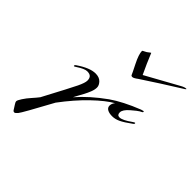

<svg xmlns="http://www.w3.org/2000/svg" viewBox="-203 -888 1051 1051"><g transform="rotate(45 323.0 -362.5)"><path d="M238 -268Q298 -337 386 -400Q449 -444 550 -484Q562 -488 565 -488Q568 -488 568 -485Q568 -482 566.5 -480.5Q565 -479 563 -478Q561 -477 551.5 -472Q542 -467 510 -439.5Q478 -412 478 -391Q478 -370 496 -370Q519 -370 566 -404Q575 -410 577.5 -410Q580 -410 580 -406Q580 -402 574 -398Q533 -368 509.5 -357Q486 -346 463 -346Q440 -346 426 -354Q412 -362 412 -377.5Q412 -393 424 -408Q378 -382 316 -322.5Q254 -263 192 -180Q100 -10 88 4Q76 18 70.5 18Q65 18 62 15.5Q59 13 54.5 5Q50 -3 42 -14.5Q34 -26 34 -33.5Q34 -41 48 -62.5Q62 -84 80.5 -104.5Q99 -125 112 -142Q194 -296 212 -333.5Q230 -371 230 -388.5Q230 -406 221.5 -415Q213 -424 193 -424Q173 -424 134 -398Q125 -392 122.5 -392Q120 -392 120 -396Q120 -400 126 -404Q190 -448 234 -448Q263 -448 278.5 -432Q294 -416 294 -399Q294 -382 286 -362Q278 -342 269 -325Q260 -308 249.5 -289.5Q239 -271 238 -268ZM420 -592Q399 -576 390 -576Q381 -576 379 -582Q377 -588 351.5 -638.5Q326 -689 326 -715Q326 -717 338 -722.5Q350 -728 358 -735Q366 -742 368 -742L370 -743V-742Q393 -685 422 -624L614 -730Q632 -740 644 -740L646 -738Q646 -736 626 -724Q526 -662 420 -592Z"/></g></svg>

Font: Miama
Style: Regular
Weight: 400
Italic angle: 16.5°
Designer: Linus Romer
Foundry: Linus Romer
Version: 0.32